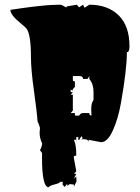

<svg xmlns="http://www.w3.org/2000/svg" viewBox="-20 -755 597 821"><path d="M295.9 -79.1 306.2 -22.5 295.9 -11.7H306.2L295.9 8.8L306.2 0L307.1 21L295.9 43.5V34.2L278.3 32.2L267.6 39.6V30.8L256.3 44.4L247.6 34.2L248.5 22.5H237.8Q234.9 28.3 214.4 33.4Q193.8 38.6 188.5 44.4V45.9Q159.7 45.9 159.7 -79.1V-101.1L150.9 -112.8Q160.2 -128.9 160.2 -142.6Q149.4 -163.1 149.4 -187L150.9 -208Q150.9 -210 141.1 -236.8V-225.6Q139.2 -268.1 125.7 -362.8Q112.3 -457.5 112.3 -511.7Q112.3 -610.4 92.3 -633.8Q86.9 -640.1 68.4 -655.3Q24.4 -690.9 24.4 -712.9Q29.3 -713.4 46.4 -716.1Q63.5 -718.8 69.1 -719.5Q74.7 -720.2 90.3 -722.4Q106 -724.6 112.8 -725.3Q119.6 -726.1 133.8 -727.8Q147.9 -729.5 156 -730.2Q164.1 -731 176.5 -732.2Q189 -733.4 198 -733.6Q207 -733.9 218 -734.4Q229 -734.9 236.6 -734.9Q244.1 -734.9 252.2 -729.2Q260.3 -723.6 265.6 -723.6L264.6 -727.5L308.6 -734.9L317.9 -723.6L335 -734.9L341.8 -721.7L361.8 -734.9Q440.9 -734.9 487.3 -689.5Q533.7 -644 533.7 -556.6Q533.7 -531.7 522.5 -531.7Q522.5 -457 497.1 -314.5Q484.9 -245.6 462.2 -196.3Q439.5 -147 412.1 -147L358.9 -157.2V-148.4Q356.4 -159.7 340.3 -159.7H332.5V-160.6Q332.5 -171.4 329.3 -171.4Q326.2 -171.4 322.8 -163.8Q319.3 -156.2 317.6 -156.2Q315.9 -156.2 314.9 -157.2V-168.9H306.2V-157.2H295.9Q306.2 -136.7 306.2 -90.3L295.9 -86.9ZM371.1 -260.7 370.1 -289.1Q370.1 -314.5 379.9 -327.6V-361.3Q379.9 -396 361.8 -417.5V-429.7L354 -417.5H335Q335 -429.7 320.8 -429.7H291.5V-417.5Q291.5 -410.2 293 -408.7Q294.4 -407.2 300.3 -407.2V-383.8Q291 -374.5 289.1 -367.2L282.2 -373V-361.3H291.5L282.2 -350.1H291.5V-282.2L282.2 -271.5H300.3V-260.7H317.9Q318.8 -261.7 320.8 -263.9Q322.8 -266.1 323.2 -266.6Q323.7 -267.1 325.4 -268.6Q327.1 -270 328.1 -270.5Q333 -271.5 335 -271.5H361.8Q361.8 -260.7 371.1 -260.7ZM326.2 -157.2 332.5 -159.7V-157.2ZM306.2 -157.2Q307.1 -156.2 307.1 -154.8Q307.1 -153.3 306.2 -152.3ZM305.2 -149.4 306.2 -152.3V-147Q305.2 -147 305.2 -149.4Z"/></svg>

Font: Butcherman
Style: Regular
Weight: 400
Version: Version 001.004